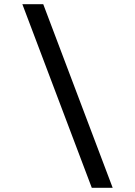

<svg xmlns="http://www.w3.org/2000/svg" viewBox="-20 -730 640 910"><path d="M415 160 86 -710H185L514 160Z"/></svg>

Font: Source Code Pro SemiBold
Style: Regular
Weight: 600
Monospace: yes
Designer: Paul D. Hunt, Teo Tuominen
Foundry: Adobe Systems Incorporated
Version: Version 1.018;hotconv 1.0.116;makeotfexe 2.5.65601